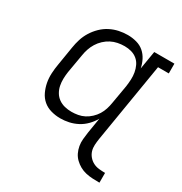

<svg xmlns="http://www.w3.org/2000/svg" viewBox="-170 -666 940 989"><g transform="rotate(30 300.0 -172.0)"><path d="M560 194Q540 194 519 193Q498 192 478.5 187.5Q459 183 442 173.5Q425 164 411 150.5Q397 137 388.5 119.5Q380 102 376.5 82Q373 62 375 41.5Q377 21 380 0L395 -91Q382 -68 362.5 -48Q343 -28 319 -15.5Q295 -3 269.5 2.5Q244 8 219 8Q191 8 164 0.5Q137 -7 117 -24Q97 -41 85.5 -65.5Q74 -90 69 -116.5Q64 -143 65.5 -171.5Q67 -200 72 -228L90 -338Q94 -364 102 -389.5Q110 -415 124.5 -438.5Q139 -462 159.5 -482Q180 -502 204.5 -514.5Q229 -527 255 -532.5Q281 -538 307 -538Q334 -538 359.5 -531Q385 -524 403.5 -508Q422 -492 433.5 -469.5Q445 -447 450 -422L468 -530H588V-472H524L446 0Q443 19 442 37.5Q441 56 446 72.5Q451 89 462.5 102.5Q474 116 489.5 124Q505 132 523.5 134Q542 136 560 136ZM252 -50Q271 -50 290.5 -53.5Q310 -57 327.5 -66Q345 -75 360.5 -89.5Q376 -104 386.5 -121Q397 -138 403 -157Q409 -176 412 -195L431 -305Q434 -326 435 -347Q436 -368 432.5 -388Q429 -408 420.5 -426Q412 -444 397 -456.5Q382 -469 362.5 -474.5Q343 -480 322 -480Q301 -480 281 -476Q261 -472 242.5 -462.5Q224 -453 208 -438Q192 -423 181 -405Q170 -387 163.5 -367.5Q157 -348 154 -328L135 -218Q132 -198 131.5 -177Q131 -156 135 -136.5Q139 -117 149 -100Q159 -83 175 -71.5Q191 -60 211 -55Q231 -50 252 -50Z"/></g></svg>

Font: Iosevka Curly Slab LtEx
Style: Italic
Weight: 300
Width: 7
Italic angle: -9°
Monospace: yes
Designer: Belleve Invis
Foundry: Belleve Invis
Version: Version 11.1.0; ttfautohint (v1.8.3)